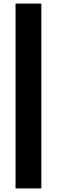

<svg xmlns="http://www.w3.org/2000/svg" viewBox="-20 -828 316 1068"><path d="M66.5 220V-808H210V220Z"/></svg>

Font: Encode Sans
Style: Bold
Weight: 700
Designer: Multiple Designers
Foundry: Impallari Type
Version: Version 3.002; ttfautohint (v1.8.3) -l 8 -r 50 -G 200 -x 14 